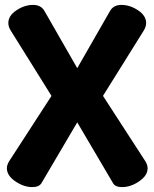

<svg xmlns="http://www.w3.org/2000/svg" viewBox="-20 -757 630 783"><path d="M441 -10 295 -258 149 -10Q139 6 112 6Q77 6 42.5 -17.5Q8 -41 8 -71Q8 -84 17 -99L190 -366L24 -632Q14 -648 14 -663Q14 -693 47 -715Q80 -737 115 -737Q148 -737 162 -711L295 -479L428 -711Q442 -737 475 -737Q510 -737 543 -715Q576 -693 576 -663Q576 -648 566 -632L400 -366L573 -99Q582 -84 582 -71Q582 -41 547.5 -17.5Q513 6 478 6Q450 6 441 -10Z"/></svg>

Font: Dosis
Style: ExtraBold
Weight: 800
Designer: EdgarTolentino, PabloImpallari, IginoMarini
Foundry: EdgarTolentino, PabloImpallari, IginoMarini
Version: Version 1.007